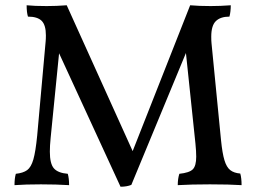

<svg xmlns="http://www.w3.org/2000/svg" viewBox="-20 -699 971 728"><path d="M896 3Q850 0 776 0Q705 0 654 3Q654 -21 660 -40Q698 -44 711 -57Q724 -70 724 -105Q724 -125 721 -155L685 -498L478 2Q461 9 437 9L204 -497L172 -176Q169 -146 169 -124Q169 -78 184.5 -60.5Q200 -43 237 -40Q242 -23 242 3Q194 0 135 0Q76 0 35 3Q35 -23 40 -40Q68 -43 83 -54Q98 -65 106.5 -94.5Q115 -124 121 -185L153 -541Q154 -550 154 -565Q154 -604 138 -620Q122 -636 86 -636Q81 -652 81 -679Q111 -676 157 -676Q194 -676 233 -679L483 -126L701 -679Q735 -676 779 -676Q815 -676 855 -679Q855 -655 850 -636Q816 -636 798.5 -619Q781 -602 781 -560Q781 -544 782 -535L818 -168Q823 -118 831 -91.5Q839 -65 853 -54Q867 -43 891 -41Q896 -24 896 3Z"/></svg>

Font: Vollkorn SC
Style: Regular
Weight: 400
Designer: Friedrich Althausen
Foundry: Friedrich Althausen
Version: Version 4.015